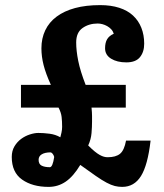

<svg xmlns="http://www.w3.org/2000/svg" viewBox="-20 -721 640 751"><path d="M62 -389V-300H209Q219 -281 221 -263.5Q223 -246 223 -225Q223 -214 220.5 -202.5Q218 -191 216 -184Q197 -195 173.5 -198Q150 -201 130 -201Q115 -201 96.5 -195Q78 -189 62.5 -177.5Q47 -166 36.5 -148.5Q26 -131 26 -107Q26 -47 66.5 -18.5Q107 10 170 10Q207 10 237 -10.5Q267 -31 294 -76Q330 -50 354.5 -33Q379 -16 397 -6.5Q415 3 429 6.5Q443 10 458 10Q505 10 531.5 -32.5Q558 -75 569 -171H473Q466 -133 449.5 -119.5Q433 -106 401 -106Q394 -106 386.5 -108Q379 -110 370 -115Q361 -120 350 -129Q339 -138 325 -152Q336 -176 338 -200.5Q340 -225 340 -245Q340 -255 340 -267.5Q340 -280 338 -300H472V-389H315Q294 -443 286 -483Q278 -523 278 -555Q278 -594 303 -611.5Q328 -629 362 -629Q371 -629 380.5 -626.5Q390 -624 399 -619Q408 -614 415 -606.5Q422 -599 425 -589Q407 -581 399 -567.5Q391 -554 391 -532Q391 -506 414.5 -491.5Q438 -477 474 -477Q511 -477 527.5 -497.5Q544 -518 544 -550Q544 -584 533 -612Q522 -640 500.5 -660Q479 -680 446.5 -690.5Q414 -701 372 -701Q316 -701 273.5 -689.5Q231 -678 201.5 -656Q172 -634 157 -602.5Q142 -571 142 -532Q142 -500 150.5 -466.5Q159 -433 179 -389ZM175 -67Q155 -67 143 -73Q131 -79 131 -96Q131 -110 143.5 -117.5Q156 -125 178 -125Q181 -125 185.5 -120Q190 -115 192 -107Q186 -67 175 -67Z"/></svg>

Font: GradeGX
Style: Regular
Weight: 100
Width: 1
Designer: Adam Twardoch
Foundry: Adam Twardoch
Version: Version 2.002; DEVELOPMENT